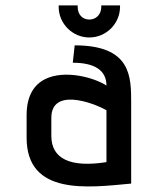

<svg xmlns="http://www.w3.org/2000/svg" viewBox="-20 -676 540 707"><path d="M463 -298C463 -394 463 -509 255 -509L248 -445C327 -445 372 -418 372 -361C326 -391 218 -420 147 -385C106 -365 78 -324 78 -252V-169C78 45 304 15 463 0ZM372 -79C237 -58 169 -92 169 -176V-242C169 -352 317 -301 372 -270ZM422 -656H353V-651C353 -623 334 -604 309 -604C285 -604 266 -621 266 -651V-656H196V-651C196 -589 247 -538 309 -538C371 -538 422 -589 422 -651Z"/></svg>

Font: Advent Pro
Style: SemiBold
Weight: 600
Designer: Andreas Kalpakidis
Foundry: Andreas Kalpakidis
Version: Version 2.002 2008